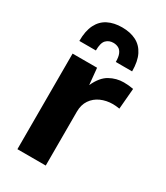

<svg xmlns="http://www.w3.org/2000/svg" viewBox="-188 -837 796 919"><g transform="rotate(30 209.5 -378.0)"><path d="M64.9 0V-528.3H200.3L209.1 -437.5Q233.8 -491.5 270 -511.6Q306.2 -531.7 347.1 -531.7Q360.7 -531.7 374 -530.4Q387.2 -529 400.3 -526.7L390.5 -412.1Q380.1 -413.9 370.2 -414.7Q360.4 -415.5 353.5 -415.5Q317.8 -415.5 287.6 -402.1Q257.5 -388.6 239.6 -362.3Q221.6 -335.9 221.6 -297.8V0ZM62.6 -597Q62.6 -652.5 80.3 -687.6Q97.9 -722.7 130.8 -739.3Q163.6 -755.9 208.7 -755.9Q253.7 -755.9 286.2 -739.3Q318.8 -722.7 336.5 -687.6Q354.2 -652.5 354.2 -597H264.1Q264.1 -625.4 256.9 -641.5Q249.7 -657.6 237.2 -664.2Q224.6 -670.8 208.7 -670.8Q185.2 -670.8 169.6 -655.2Q154 -639.6 154 -597Z"/></g></svg>

Font: Comme
Style: Regular
Weight: 400
Designer: Vernon Adams
Foundry: Vernon Adams
Version: Version 1.000;gftools[0.9.27]